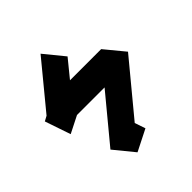

<svg xmlns="http://www.w3.org/2000/svg" viewBox="-185 -1061 950 950"><g transform="rotate(-45 290.0 -586.0)"><path d="M244 -928 329 -824 254 -732H472L557 -629L331 -356L350 -300L239 -244H238L153 -348L350 -586H157L68 -541L22 -676L48 -690Z"/></g></svg>

Font: PatchSerif
Style: Regular
Weight: 400
Version: Version 1.1